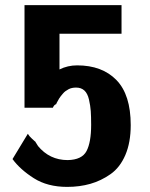

<svg xmlns="http://www.w3.org/2000/svg" viewBox="-20 -711 587 752"><path d="M29 -88 89 -187Q94 -178 104.5 -168.5Q115 -159 117 -157V-158Q125 -146 129 -139L128 -140Q174 -84 245 -84Q301 -85 319 -119.5Q337 -154 337 -222Q337 -255 335.5 -276Q334 -297 328.5 -321Q323 -345 310.5 -356.5Q298 -368 278 -368Q270 -368 262.5 -366.5Q255 -365 248.5 -361.5Q242 -358 236.5 -354Q231 -350 226.5 -344.5Q222 -339 218.5 -335Q215 -331 211.5 -325Q208 -319 206.5 -316Q205 -313 202 -308L200 -303Q192 -301 187 -289H76V-691H456V-579H213V-439Q245 -455 282 -455Q380 -455 436 -397.5Q492 -340 492 -221Q492 -153 471 -104Q450 -55 413 -29Q376 -3 334 9Q292 21 243 21Q166 21 112.5 -13Q59 -47 29 -88Z"/></svg>

Font: Coval
Style: Heavy
Weight: 900
Foundry: Context Ltd
Version: Version 001.000